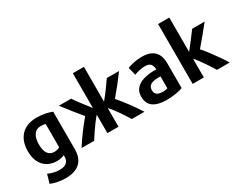

<svg xmlns="http://www.w3.org/2000/svg" viewBox="-106 -1376 2754 2188"><g transform="rotate(-30 1271.0 -282.0)"><path d="M514 -22V-513Q480 -527 427.5 -538Q375 -549 312 -549Q224 -549 162.5 -514Q101 -479 69.5 -415.5Q38 -352 38 -266Q38 -182 67.5 -123Q97 -64 150 -33.5Q203 -3 271 -3Q309 -3 335 -10.5Q361 -18 371 -24V-4Q371 45 340.5 72Q310 99 250 99Q205 99 167.5 89Q130 79 100 65L67 179Q105 195 155.5 205.5Q206 216 262 216Q382 216 448 158Q514 100 514 -22ZM370 -128Q357 -120 338.5 -114.5Q320 -109 298 -109Q245 -109 215.5 -148.5Q186 -188 186 -270Q186 -351 217 -396.5Q248 -442 309 -442Q351 -442 370 -434Z M752 8Q775 -29 805.5 -74Q836 -119 868 -162Q900 -205 927 -235V8H1073V-237Q1094 -215 1118.5 -183.5Q1143 -152 1167 -117.5Q1191 -83 1212 -50Q1233 -17 1248 8H1414Q1311 -154 1196 -287Q1245 -344 1297.5 -410Q1350 -476 1395 -539H1235Q1200 -487 1156 -428Q1112 -369 1073 -322V-780H927V-322Q878 -385 838 -437.5Q798 -490 765 -539H604Q650 -478 703.5 -411Q757 -344 805 -287Q751 -224 694.5 -148.5Q638 -73 587 8Z M1916 -14V-341Q1916 -550 1698 -550Q1637 -550 1587 -538Q1537 -526 1509 -515L1535 -409Q1562 -420 1598.5 -429.5Q1635 -439 1678 -439Q1731 -439 1751.5 -412.5Q1772 -386 1773 -341Q1766 -342 1755 -342.5Q1744 -343 1732 -343Q1660 -341 1600 -322.5Q1540 -304 1504 -264Q1468 -224 1468 -158Q1468 -66 1529 -23.5Q1590 19 1698 19Q1769 19 1826.5 9Q1884 -1 1916 -14ZM1774 -92Q1761 -88 1745.5 -86Q1730 -84 1707 -84Q1662 -84 1636 -102Q1610 -120 1610 -161Q1610 -195 1627 -214Q1644 -233 1672.5 -241Q1701 -249 1735 -250Q1746 -251 1755.5 -250.5Q1765 -250 1774 -249Z M2536 8Q2507 -41 2470 -94Q2433 -147 2394 -198.5Q2355 -250 2318 -292Q2368 -350 2422 -415.5Q2476 -481 2522 -539H2358Q2324 -493 2280.5 -436Q2237 -379 2196 -328V-780H2049V8H2196V-238Q2216 -217 2240 -185Q2264 -153 2288.5 -116.5Q2313 -80 2334.5 -47Q2356 -14 2369 8Z"/></g></svg>

Font: Repo Bold
Style: Bold
Weight: 700
Designer: Stefan Peev
Foundry: Context Ltd
Version: Version 1.502